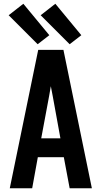

<svg xmlns="http://www.w3.org/2000/svg" viewBox="-20 -1000 540 1020"><path d="M32 0H151L181 -165H319L350 0H468L317 -735H183ZM301 -265H199L241 -490Q243 -503 245.5 -516Q248 -529 250 -542Q253 -529 255 -516Q257 -503 260 -490ZM350 -765 412 -813 274 -980 196 -919ZM180 -765 242 -813 104 -980 26 -919Z"/></svg>

Font: Iosevka SS09
Style: Bold
Weight: 700
Monospace: yes
Designer: Belleve Invis
Foundry: Belleve Invis
Version: Version 5.2.1; ttfautohint (v1.8.3)